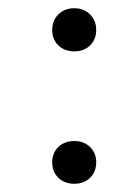

<svg xmlns="http://www.w3.org/2000/svg" viewBox="-20 -435 310 467"><path d="M161 -310Q137 -310 122 -324.5Q107 -339 107 -362Q107 -385 122 -400Q137 -415 161 -415Q184 -415 199 -400Q214 -385 214 -362Q214 -339 199 -324.5Q184 -310 161 -310ZM161 12Q137 12 122 -2.5Q107 -17 107 -40Q107 -63 122 -77.5Q137 -92 161 -92Q184 -92 199 -77.5Q214 -63 214 -40Q214 -17 199 -2.5Q184 12 161 12Z"/></svg>

Font: Junicode Cond Light
Style: Regular
Weight: 300
Width: 3
Designer: Peter S. Baker
Version: Version 2.201